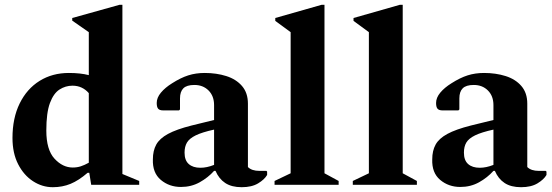

<svg xmlns="http://www.w3.org/2000/svg" viewBox="-20 -770 2301 800"><path d="M200 10Q156 10 117.5 -15Q79 -40 55.5 -86Q32 -132 32 -195Q32 -278 62 -339Q92 -400 145 -433Q198 -466 267 -466Q315 -466 350 -457V-636L281 -684V-695L478 -750H490V-45L560 -16V0H360L352 -50H345Q308 -18 274 -4Q240 10 200 10ZM173 -226Q173 -146 207 -109Q241 -72 283 -72Q301 -72 316.5 -77Q332 -82 350 -92V-382Q337 -397 320 -405Q303 -413 282 -413Q253 -413 228 -397Q203 -381 188 -340.5Q173 -300 173 -226Z M734 9Q685 9 650 -20.5Q615 -50 617 -106Q617 -142 631 -167.5Q645 -193 680 -212Q715 -231 778 -247L872 -270V-332Q872 -370 849 -393Q826 -416 790 -416Q758 -416 744 -402Q730 -388 730 -360V-314L726 -310H660Q645 -310 639 -317Q633 -324 633 -341Q633 -363 650.5 -384Q668 -405 697 -423Q733 -446 764.5 -456Q796 -466 833 -466Q882 -466 923 -453Q964 -440 988.5 -411.5Q1013 -383 1013 -338V-74Q1029 -58 1061 -58H1090L1093 -55V-41Q1082 -22 1055.5 -6Q1029 10 987 10Q945 10 918.5 -7.5Q892 -25 878 -58H872Q847 -30 812 -10.5Q777 9 734 9ZM749 -134Q749 -102 766.5 -86.5Q784 -71 815 -71Q842 -71 872 -83V-230Q822 -219 795.5 -206Q769 -193 759 -176Q749 -159 749 -134Z M1124 0V-16L1191 -48V-636L1127 -683V-695L1320 -750H1332V-48L1391 -16V0Z M1450 0V-16L1517 -48V-636L1453 -683V-695L1646 -750H1658V-48L1717 -16V0Z M1898 9Q1849 9 1814 -20.5Q1779 -50 1781 -106Q1781 -142 1795 -167.5Q1809 -193 1844 -212Q1879 -231 1942 -247L2036 -270V-332Q2036 -370 2013 -393Q1990 -416 1954 -416Q1922 -416 1908 -402Q1894 -388 1894 -360V-314L1890 -310H1824Q1809 -310 1803 -317Q1797 -324 1797 -341Q1797 -363 1814.5 -384Q1832 -405 1861 -423Q1897 -446 1928.5 -456Q1960 -466 1997 -466Q2046 -466 2087 -453Q2128 -440 2152.5 -411.5Q2177 -383 2177 -338V-74Q2193 -58 2225 -58H2254L2257 -55V-41Q2246 -22 2219.5 -6Q2193 10 2151 10Q2109 10 2082.5 -7.5Q2056 -25 2042 -58H2036Q2011 -30 1976 -10.5Q1941 9 1898 9ZM1913 -134Q1913 -102 1930.5 -86.5Q1948 -71 1979 -71Q2006 -71 2036 -83V-230Q1986 -219 1959.5 -206Q1933 -193 1923 -176Q1913 -159 1913 -134Z"/></svg>

Font: Spectral
Style: Bold
Weight: 700
Designer: Jean-Baptiste Levee
Foundry: Production Type
Version: Version 2.001